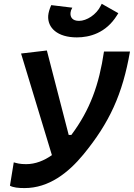

<svg xmlns="http://www.w3.org/2000/svg" viewBox="-20 -958 689 988"><path d="M106.4 9.8C231.9 9.8 332 -69.3 409.2 -163.1C543.5 -326.7 610.8 -473.6 648.9 -692.9H515.1C489.7 -522 443.8 -393.1 347.2 -263.7H333.5L221.2 -698.2L88.4 -682.6L247.1 -159.7C207.5 -131.8 162.6 -113.3 114.3 -113.3C81.5 -113.3 66.9 -118.2 50.8 -122.6L31.2 -2.4C48.3 7.3 75.7 9.8 106.4 9.8ZM375.5 -765.6C440.9 -765.6 524.9 -787.6 581.5 -878.4L588.9 -890.1L503.4 -938.5L498.5 -928.7C476.1 -882.3 425.8 -850.6 386.7 -850.6C352.1 -850.6 340.8 -870.1 342.8 -892.1C343.8 -900.9 345.2 -906.2 352.1 -918.5L243.7 -931.6C233.9 -909.7 229.5 -893.1 228 -877C224.1 -815.4 274.9 -765.6 375.5 -765.6Z"/></svg>

Font: Cascadia Code NF
Style: Bold Italic
Weight: 700
Italic angle: -10°
Monospace: yes
Designer: Aaron Bell
Foundry: Saja Typeworks
Version: Version 2404.023